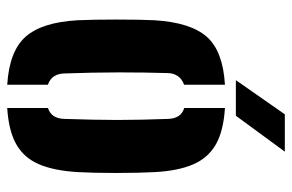

<svg xmlns="http://www.w3.org/2000/svg" viewBox="-162 -658 828 545"><g transform="rotate(90 252.5 -385.0)"><path d="M37 -191Q36 -210 35.5 -239.2Q35 -268.5 35 -301.2Q35 -334 35.5 -363Q36 -392 37 -410Q43.5 -512 84.2 -557.8Q125 -603.5 220 -609V-493Q203.5 -487 195.5 -475.2Q187.5 -463.5 187 -448Q186 -417.5 185.5 -382.2Q185 -347 185 -309Q185 -271 185.8 -231.8Q186.5 -192.5 188 -153Q188.5 -135.5 196.2 -123.8Q204 -112 220 -106.5V9Q124 3 83.2 -43.8Q42.5 -90.5 37 -191ZM286 9V-106.5Q302 -112 309.2 -123.8Q316.5 -135.5 317 -153Q318.5 -197.5 319.2 -234.2Q320 -271 320 -304.8Q320 -338.5 319.2 -373.2Q318.5 -408 317 -448Q316.5 -465 309.2 -476.8Q302 -488.5 286 -493.5V-609Q351.5 -605 389.8 -583Q428 -561 446.2 -518.5Q464.5 -476 468 -410Q469 -391 469.8 -361.5Q470.5 -332 470.5 -299.5Q470.5 -267 469.8 -238Q469 -209 468 -191Q464 -124 445.8 -81.2Q427.5 -38.5 389.2 -16.8Q351 5 286 9ZM207 -640 304 -779H410L308 -640Z"/></g></svg>

Font: Big Shoulders Stencil Text Thin Black
Style: Regular
Weight: 900
Version: Version 2.001